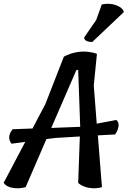

<svg xmlns="http://www.w3.org/2000/svg" viewBox="-26 -1014 687 1034"><path d="M495 -348 600 -368Q614 -358 612.5 -336.5Q611 -315 594 -290L501 -285L523 -6Q489 4 452.5 -2.5Q416 -9 395 -29L404 -279L271 -271L224 -265L112 -6Q75 4 40.5 -2.5Q6 -9 -6 -30L110 -250L36 -240Q8 -276 42 -318L149 -322L218 -453L318 -709Q381 -742 448 -735Q475 -732 496 -724L479 -553ZM250 -325 405 -331H406L395 -638L385 -636ZM641 -949 471 -788Q429 -788 427 -812L492 -906L522 -990Q563 -999 599 -986Q635 -973 641 -949Z"/></svg>

Font: Tillana Medium
Style: Regular
Weight: 500
Designer: Lipi Raval (Devanagari, Latin), Jonny Pinhorn (Latin)
Foundry: Indian Type Foundry
Version: Version 2.003;PS 1.0;hotconv 1.0.79;makeotf.lib2.5.61930; tt